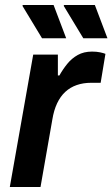

<svg xmlns="http://www.w3.org/2000/svg" viewBox="-20 -743 447 763"><path d="M19 0 112 -526H210V-443H216Q230 -468 247.5 -489.5Q265 -511 289 -524.5Q313 -538 346 -538Q364 -538 378 -535Q392 -532 399 -529L380 -414H342Q311 -414 285 -405Q259 -396 239.5 -378Q220 -360 207 -332.5Q194 -305 188 -268L141 0ZM311 -591 233 -720 235 -723H357L407 -591ZM147 -591 69 -720 71 -723H193L243 -591Z"/></svg>

Font: Archivo SemiBold SemiBold
Style: Italic
Weight: 600
Italic angle: -10°
Version: Version 2.001